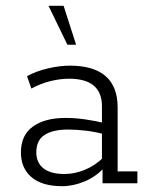

<svg xmlns="http://www.w3.org/2000/svg" viewBox="-20 -631 511 661"><path d="M194 10Q125 10 88.5 -21Q52 -52 52 -106Q52 -166 93.5 -195.5Q135 -225 205 -225Q239 -225 273.5 -220Q308 -215 346 -206L331 -197V-265Q331 -312 303 -336Q275 -360 218 -360Q186 -360 152.5 -351.5Q119 -343 88 -326L73 -369Q107 -387 147 -396Q187 -405 220 -405Q302 -405 343.5 -369Q385 -333 385 -261V-41H453V0H333V-61L341 -56Q311 -23 271.5 -6.5Q232 10 194 10ZM202 -32Q238 -32 273.5 -47Q309 -62 337 -90L331 -71V-184L346 -167Q310 -177 276.5 -181Q243 -185 214 -185Q162 -185 133.5 -166.5Q105 -148 105 -107Q105 -71 129.5 -51.5Q154 -32 202 -32ZM212 -477 147 -611H199L242 -477Z"/></svg>

Font: Rokkitt SemiBold Light
Style: Regular
Weight: 300
Version: Version 3.103